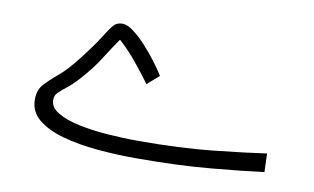

<svg xmlns="http://www.w3.org/2000/svg" viewBox="-51 -490 954 584"><g transform="rotate(10 426.0 -198.0)"><path d="M388.7 -228Q367.7 -256.8 341.6 -288.8Q315.4 -320.8 286.1 -347.2Q269 -322.8 257.3 -304.2Q245.6 -285.6 234.1 -268.6Q222.7 -251.5 205.1 -230.5Q176.3 -195.8 156.7 -180.2Q137.2 -164.6 127.4 -155.5Q117.7 -146.5 117.7 -131.3Q117.7 -108.9 142.6 -93.8Q167.5 -78.6 208.3 -69.8Q249 -61 297.9 -57.4Q346.7 -53.7 394.5 -53.7Q523.9 -53.7 623 -64.2Q722.2 -74.7 786.6 -84L788.6 -26.9Q728.5 -19 627.2 -9.8Q525.9 -0.5 395.5 -0.5Q335.4 -0.5 276.4 -5.9Q217.3 -11.2 168.9 -24.7Q120.6 -38.1 91.6 -62Q62.5 -85.9 62.5 -123.5Q62.5 -152.3 78.1 -169.9Q93.8 -187.5 119.9 -209.2Q146 -231 177.7 -272Q214.8 -319.8 231.4 -346.9Q248 -374 258.1 -385.3Q268.1 -396.5 285.2 -396.5Q300.3 -396.5 320.1 -381.6Q339.8 -366.7 360.1 -344.5Q380.4 -322.3 397.7 -299.1Q415 -275.9 424.8 -259.8Z"/></g></svg>

Font: Vazir Thin WOL-UI
Style: Thin-WOL-UI
Weight: 100
Designer: Saber Rastikerdar
Foundry: Saber Rastikerdar
Version: Version 30.1.0